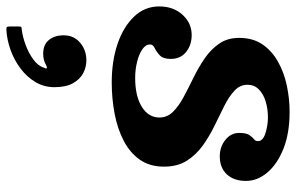

<svg xmlns="http://www.w3.org/2000/svg" viewBox="-187 -395 922 598"><g transform="rotate(90 274.0 -96.0)"><path d="M85 166.5Q85 195.5 99.8 213Q114.5 230.5 142 230.5Q153 230.5 161.5 228.2Q170 226 176.5 222Q183 218.5 186.8 219Q190.5 219.5 186 227.5Q180.5 246.5 160.2 261.2Q140 276 114.8 285.2Q89.5 294.5 68.5 297Q63 297.5 60.2 298.2Q57.5 299 57.5 305V335Q57.5 343 60 344.2Q62.5 345.5 70 345Q100.5 343 131.5 331.8Q162.5 320.5 188.5 301Q214.5 281.5 230.5 254.8Q246.5 228 246.5 195.5Q246.5 160 234.5 138.2Q222.5 116.5 203.5 106.2Q184.5 96 163 96Q131 96 108 115.5Q85 135 85 166.5ZM341 -131.5Q341 -97.5 307.8 -76.8Q274.5 -56 218 -56Q192 -56 168.2 -61.8Q144.5 -67.5 129 -78Q113.5 -88.5 113.5 -102.5Q113.5 -111.5 124.8 -116.8Q136 -122 147.2 -132.5Q158.5 -143 158.5 -167Q158.5 -197 137 -214.5Q115.5 -232 84 -232Q47 -232 21 -203.5Q-5 -175 -5 -131Q-5 -86 26.5 -52.8Q58 -19.5 111.5 -1.2Q165 17 232 17Q281.5 17 328.2 8.2Q375 -0.5 412.5 -19.8Q450 -39 472 -70Q494 -101 494 -145.5Q494 -188 475.5 -217Q457 -246 428 -266.8Q399 -287.5 366.5 -303.2Q334 -319 305 -333.5Q276 -348 257.5 -365.2Q239 -382.5 239 -406Q239 -427 253.5 -441.2Q268 -455.5 291.2 -462.5Q314.5 -469.5 341 -469.5Q365 -469.5 389.8 -461.8Q414.5 -454 414.5 -438.5Q414.5 -430.5 408.2 -425.8Q402 -421 395.5 -411.5Q389 -402 389 -380Q389 -354 410.8 -336.8Q432.5 -319.5 462 -319.5Q497.5 -319.5 518 -341.5Q538.5 -363.5 538.5 -401Q538.5 -436.5 512.5 -467.5Q486.5 -498.5 438.2 -517.8Q390 -537 323.5 -537Q283 -537 242.2 -528.5Q201.5 -520 167.8 -501.2Q134 -482.5 113.5 -452.8Q93 -423 93 -380Q93 -343.5 111 -317.5Q129 -291.5 157.2 -272.2Q185.5 -253 217.2 -237.5Q249 -222 277 -207Q305 -192 323 -174Q341 -156 341 -131.5Z"/></g></svg>

Font: Besley
Style: Bold Italic
Weight: 700
Italic angle: -13°
Designer: Owen Earl
Foundry: indestructible type*
Version: Version 2.001